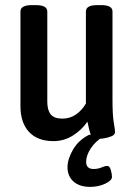

<svg xmlns="http://www.w3.org/2000/svg" viewBox="-20 -544 523 751"><path d="M189 8Q127 8 93.5 -28Q60 -64 60 -129V-499Q60 -524 105 -524H120Q165 -524 165 -499V-146Q165 -113 178.5 -96.5Q192 -80 224 -80Q254 -80 277.5 -96.5Q301 -113 316 -139V-499Q316 -524 360 -524H376Q420 -524 420 -499V-156Q420 -93 425 -65Q430 -37 430 -27Q430 -17 416 -11Q402 -5 384 -2.5Q366 0 356 0Q341 0 335.5 -14.5Q330 -29 322 -68Q299 -35 264.5 -13.5Q230 8 189 8ZM333 187Q291 187 267.5 166Q244 145 244 110Q244 78 266 40.5Q288 3 329 -17L384 -10Q353 9 335 36.5Q317 64 317 89Q317 117 346 117Q363 117 377 111Q391 105 399 105Q409 105 413.5 121Q418 137 418 148Q418 162 391.5 174.5Q365 187 333 187Z"/></svg>

Font: Asap Condensed Medium
Style: Regular
Weight: 500
Width: 3
Designer: Pablo Cosgaya
Foundry: Omnibus-Type
Version: Version 3.001; ttfautohint (v1.8.4.7-5d5b)